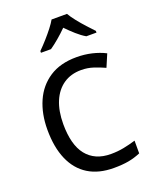

<svg xmlns="http://www.w3.org/2000/svg" viewBox="-189 -1162 1021 1277"><g transform="rotate(-20 321.5 -524.0)"><path d="M391 11Q284 11 210.5 -34.5Q137 -80 99 -167.5Q61 -255 61 -379Q61 -491 99.5 -578.5Q138 -666 215 -716.5Q292 -767 407 -767Q463 -767 514.5 -755Q566 -743 609 -721L571 -632Q534 -649 493 -662.5Q452 -676 407 -676Q334 -676 281.5 -640Q229 -604 201 -537.5Q173 -471 173 -378Q173 -306 187.5 -250.5Q202 -195 231.5 -158Q261 -121 304 -102Q347 -83 404 -83Q452 -83 495 -91.5Q538 -100 581 -113V-23Q539 -5 495 3Q451 11 391 11ZM196 -875V-887Q225 -916 252.5 -947Q280 -978 302.5 -1007Q325 -1036 338 -1059H447Q462 -1033 487.5 -1001Q513 -969 540.5 -939Q568 -909 589 -887V-875H517Q486 -893 454 -921.5Q422 -950 392 -981Q361 -950 328.5 -922.5Q296 -895 267 -875Z"/></g></svg>

Font: Menbere
Style: Regular
Weight: 400
Designer: Aleme Tadesse
Foundry: Sorkin Type Co
Version: Version 1.000